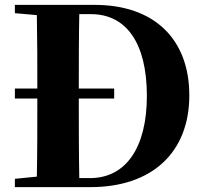

<svg xmlns="http://www.w3.org/2000/svg" viewBox="-20 -767 839 787"><path d="M448 -363V-404H303C303 -508 303 -610 305 -709H353C496 -709 582 -593 582 -374C582 -162 496 -37 349 -37H305C303 -142 303 -248 303 -360V-363ZM41 -713 131 -705C133 -605 133 -506 133 -404H41V-363H133V-360C133 -248 133 -144 131 -43L41 -34V0H351C603 0 756 -142 756 -376C756 -606 613 -747 368 -747H41Z"/></svg>

Font: GenKiMin2 TW H
Style: Regular
Weight: 900
Version: Version 2.100;PS 2.1;hotconv 16.6.51;makeotf.lib2.5.65220 DE